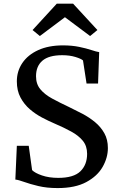

<svg xmlns="http://www.w3.org/2000/svg" viewBox="-20 -994 634 1026"><path d="M288 11Q230 11 185 0.2Q140 -10.5 109 -21.8Q78 -33 62 -34.5L70 -215H133.5L151.5 -85Q166.5 -69.5 204.2 -56.5Q242 -43.5 291.5 -43.5Q373.5 -43.5 409.5 -78.5Q445.5 -113.5 445.5 -172Q445.5 -213.5 422.8 -241.5Q400 -269.5 360.2 -291.2Q320.5 -313 270 -334.5Q239.5 -347.5 204.8 -365.8Q170 -384 139.5 -410.2Q109 -436.5 89.5 -473Q70 -509.5 70 -559Q70 -614 99.5 -657.5Q129 -701 184.2 -726.2Q239.5 -751.5 316.5 -751.5Q364.5 -751.5 403 -743.5Q441.5 -735.5 468.5 -726.5Q495.5 -717.5 510 -715.5L504 -547.5H442.5L423.5 -671Q414 -680 383.2 -689.5Q352.5 -699 312.5 -699Q241 -699 206.8 -669.8Q172.5 -640.5 172.5 -586.5Q172.5 -544.5 195.8 -516.8Q219 -489 259 -467.2Q299 -445.5 350 -421.5Q384.5 -405 421 -385.8Q457.5 -366.5 488 -341.2Q518.5 -316 537.5 -282.2Q556.5 -248.5 556.5 -203Q556.5 -151.5 528.5 -102.2Q500.5 -53 441.2 -21Q382 11 288 11ZM283.5 -974.5H370.5L500.5 -833.5L461.5 -801.5L327 -902L193 -801.5L154 -833.5Z"/></svg>

Font: Merriweather
Style: Regular
Weight: 400
Designer: Eben Sorkin
Foundry: Eben Sorkin
Version: Version 2.100; ttfautohint (v1.7.19-72a1) -l 8 -r 50 -G 200 